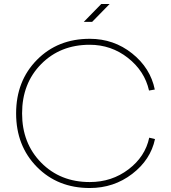

<svg xmlns="http://www.w3.org/2000/svg" viewBox="-20 -920 860 965"><path d="M730 -228 759 -221Q737 -117 644.5 -46Q552 25 431 25Q270 25 165.5 -81Q61 -187 61 -350Q61 -513 165.5 -619Q270 -725 431 -725Q552 -725 644 -651.5Q736 -578 758 -470L729 -465Q707 -563 623 -629Q539 -695 431 -695Q283 -695 187 -598Q91 -501 91 -350Q91 -200 187 -102.5Q283 -5 431 -5Q542 -5 626 -69Q710 -133 730 -228ZM531 -900 443 -810H401L489 -900Z"/></svg>

Font: Metropolitano Thin
Style: Regular
Weight: 250
Designer: Fonts by Alex Slobzheninov & Chris M. Simpson / Changes by Cristiano Sobral
Foundry: Fonts by Alex Slobzheninov & Chris M. Simpson / Changes by Cristiano Sobral
Version: Version 1.00;August 30, 2020;FontCreator 13.0.0.2681 64-bit